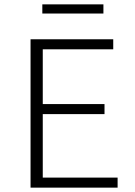

<svg xmlns="http://www.w3.org/2000/svg" viewBox="-20 -860 619 880"><path d="M120 0ZM519 -46V0H120V-680H499V-634H176V-383H459V-337H176V-46ZM174 -840H454V-798H174Z"/></svg>

Font: Martel Sans ExtraLight
Style: Regular
Weight: 275
Designer: Dan Reynolds and Mathieu Réguer
Foundry: Dan Reynolds and Mathieu Réguer
Version: Version 1.002; ttfautohint (v1.1) -l 5 -r 5 -G 72 -x 0 -D la